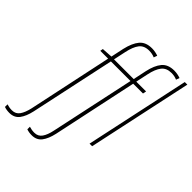

<svg xmlns="http://www.w3.org/2000/svg" viewBox="-402 -920 1316 1316"><g transform="rotate(45 256.0 -262.5)"><path d="M-82 240Q-35 240 -9.5 206.5Q16 173 29 114L161 -502H351L220 110Q210 159 190.5 187Q171 215 135 215Q109 215 85 207V232Q107 240 135 240Q182 240 207.5 206.5Q233 173 246 114L377 -502H472L477 -527H382L401 -616Q414 -678 438.5 -709Q463 -740 511 -740Q541 -740 565 -729L574 -754Q564 -758 547.5 -761.5Q531 -765 513 -765Q453 -765 422.5 -728.5Q392 -692 377 -622L357 -527H166L185 -616Q198 -678 222 -709Q246 -740 294 -740Q324 -740 349 -729L358 -754Q348 -758 331 -761.5Q314 -765 297 -765Q237 -765 206.5 -728.5Q176 -692 160 -622L140 -528L62 -523L58 -502H134L4 110Q-7 159 -26.5 187Q-46 215 -82 215Q-108 215 -132 207V232Q-110 240 -82 240ZM456 0H481L644 -760H619Z"/></g></svg>

Font: Noto Sans UI SemiCondensed Thin
Style: Italic
Weight: 250
Width: 4
Italic angle: -12°
Designer: Monotype Design Team
Foundry: Monotype Imaging Inc.
Version: Version 1.901